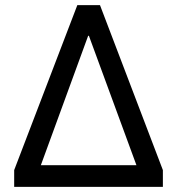

<svg xmlns="http://www.w3.org/2000/svg" viewBox="-20 -725 687 745"><path d="M35 0V-65L280 -705H368L612 -65V0ZM322 -586 125 -47 122 -84H526L523 -47L325 -586Z"/></svg>

Font: Nunito Sans 10pt SemiCondensed SemiBold
Style: Regular
Weight: 600
Width: 4
Designer: Vernon Adams
Foundry: Vernon Adams
Version: Version 3.101;gftools[0.9.27]